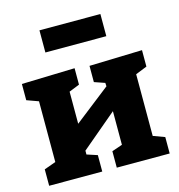

<svg xmlns="http://www.w3.org/2000/svg" viewBox="-113 -871 907 971"><g transform="rotate(-15 340.5 -386.0)"><path d="M25 0V-86L86 -108V-426L25 -448V-533L303 -541V-455L248 -433V-265L435 -411L434 -429L379 -448V-533L656 -541V-455L596 -431V-108L656 -86V0H379V-86L434 -105V-281L248 -124V-104L303 -86V0ZM500 -772V-656H181V-772Z"/></g></svg>

Font: Bitter ExtraBold
Style: Regular
Weight: 800
Designer: Sol Matas, and Bitter project Authors
Foundry: Sol Matas
Version: Version 2.001